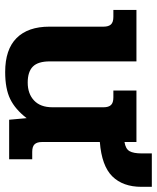

<svg xmlns="http://www.w3.org/2000/svg" viewBox="46 -624 593 724"><g transform="rotate(90 342.0 -261.5)"><path d="M80 -152V-356Q80 -375 71.5 -384Q63 -393 43 -393H17V-480H211V-153Q211 -109 230.5 -89.5Q250 -70 291 -70Q333 -70 358.5 -94Q384 -118 384 -163V-356Q384 -375 375.5 -384Q367 -393 347 -393H321V-480H515V-435Q541 -439 549.5 -454Q558 -469 558 -500V-538H684V-499Q684 -429 644.5 -389Q605 -349 515 -342V-124Q515 -105 523.5 -96Q532 -87 552 -87H580V0H431L425 -66Q392 -23 353 -4Q314 15 251 15Q166 15 123 -28Q80 -71 80 -152Z"/></g></svg>

Font: Pridi Medium
Style: Regular
Weight: 500
Designer: Katatrad Team
Foundry: CadsonDemak
Version: Version 1.001